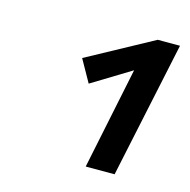

<svg xmlns="http://www.w3.org/2000/svg" viewBox="-64 -818 470 475"><g transform="rotate(15 171.0 -580.5)"><path d="M342 -755 268 -406H194L248 -667L148 -606L116 -663L285 -755Z"/></g></svg>

Font: Ysabeau Semibold
Style: Italic
Weight: 600
Italic angle: -12°
Designer: Christian Thalmann (Catharsis Fonts)
Version: Version 0.003